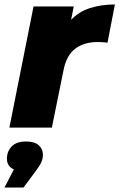

<svg xmlns="http://www.w3.org/2000/svg" viewBox="-35 -571 534 859"><path d="M7 0 115 -542H295L283 -482Q318 -519 368 -535Q418 -551 479 -551L446 -380Q423 -383 403 -383Q341 -383 301.5 -353Q262 -323 249 -256L197 0ZM-15 268 27 187Q-4 173 -4 139Q-4 106 17.5 84Q39 62 81 62Q120 62 138.5 79Q157 96 157 121Q157 139 149.5 155.5Q142 172 120 201L70 268Z"/></svg>

Font: Montserrat ExtraBold
Style: Italic
Weight: 800
Italic angle: -11.3°
Designer: Julieta Ulanovsky
Foundry: Julieta Ulanovsky
Version: Version 9.000; ttfautohint (v1.8.4.7-5d5b)